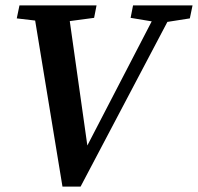

<svg xmlns="http://www.w3.org/2000/svg" viewBox="-20 -684 732 710"><path d="M463 -618 472 -664H692L682 -616L599 -603L278 6H211L110 -608L42 -616L52 -664H337L328 -618L238 -606L303 -146L541 -605Z"/></svg>

Font: Source Serif 4 Semibold
Style: Italic
Weight: 600
Italic angle: -12°
Designer: Frank Grießhammer
Foundry: Adobe
Version: Version 4.005;hotconv 1.1.0;makeotfexe 2.6.0